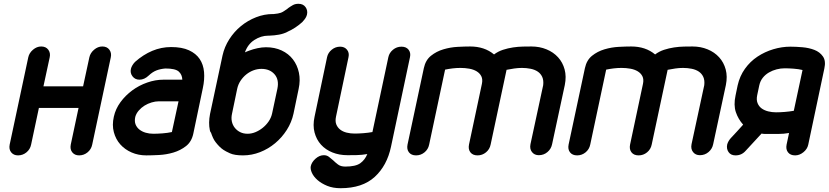

<svg xmlns="http://www.w3.org/2000/svg" viewBox="-20 -809 4368 1012"><path d="M129 -507Q134 -530 154 -547Q174 -564 197 -564Q222 -564 234.5 -547Q247 -530 242 -507L209 -354H418L451 -507Q456 -530 476 -547Q496 -564 519 -564Q544 -564 556.5 -547Q569 -530 564 -507L466 -47Q461 -22 441.5 -6Q422 10 397 10Q374 10 361 -6Q348 -22 353 -47L394 -240H185L144 -47Q139 -22 119.5 -6Q100 10 75 10Q52 10 39 -6Q26 -22 31 -47Z M941 -389Q940 -416 922 -432Q904 -448 852 -448Q826 -446 805 -438Q784 -430 764 -411Q741 -389 715 -389Q692 -389 678.5 -406.5Q665 -424 670 -446Q672 -455 678 -465Q684 -475 692 -483Q735 -521 782.5 -541Q830 -561 882 -561Q939 -561 976 -544Q1013 -527 1032.5 -498Q1052 -469 1055.5 -429.5Q1059 -390 1049 -344L999 -105Q990 -62 960.5 -39Q931 -16 894 -5Q857 6 818 8Q779 10 751 10Q709 10 673.5 -5.5Q638 -21 614 -48Q590 -75 580 -112.5Q570 -150 580 -194Q589 -235 615 -270.5Q641 -306 677 -332.5Q713 -359 756 -374Q799 -389 841 -389ZM921 -275H817Q799 -275 779 -269Q759 -263 742 -252.5Q725 -242 711.5 -226.5Q698 -211 693 -193Q688 -170 694.5 -153.5Q701 -137 715 -126Q729 -115 748 -109.5Q767 -104 788 -104Q809 -104 836 -106Q863 -108 886 -113Z M1423 -735Q1447 -737 1461 -742Q1471 -746 1480 -752.5Q1489 -759 1498 -765H1497Q1511 -775 1523.5 -782Q1536 -789 1553 -789Q1578 -789 1590.5 -771.5Q1603 -754 1598 -732Q1594 -714 1575 -695H1576Q1538 -660 1494 -641H1495Q1475 -631 1451 -626.5Q1427 -622 1399 -621H1394Q1356 -621 1321 -598.5Q1286 -576 1271 -533Q1277 -536 1282.5 -538Q1288 -540 1293 -542Q1314 -550 1337.5 -555Q1361 -560 1382 -560Q1428 -560 1464.5 -543Q1501 -526 1524 -496Q1547 -466 1555.5 -426Q1564 -386 1554 -340L1527 -210Q1517 -164 1491.5 -124Q1466 -84 1430 -54Q1394 -24 1350.5 -7Q1307 10 1261 10Q1216 10 1192 -1Q1168 -12 1158 -19Q1138 -32 1117 -59Q1109 -69 1103 -82Q1097 -95 1092 -110Q1089 -113 1088 -116Q1087 -119 1086 -123Q1078 -161 1087 -208L1153 -517Q1163 -562 1188.5 -602Q1214 -642 1250 -671.5Q1286 -701 1329.5 -718Q1373 -735 1418 -735ZM1203 -210Q1198 -188 1202 -169Q1206 -150 1217.5 -135.5Q1229 -121 1246 -112.5Q1263 -104 1285 -104Q1306 -104 1326.5 -112.5Q1347 -121 1365 -135.5Q1383 -150 1396 -169Q1409 -188 1414 -210L1442 -341Q1452 -389 1427 -417.5Q1402 -446 1358 -446Q1337 -446 1316.5 -438.5Q1296 -431 1278.5 -417Q1261 -403 1248 -383.5Q1235 -364 1230 -340Z M2041 -36Q2020 64 1955 123.5Q1890 183 1775 183Q1735 183 1704.5 170.5Q1674 158 1653.5 140Q1633 122 1624 102Q1615 82 1618 67Q1623 45 1643.5 27Q1664 9 1687 9Q1702 9 1713.5 17.5Q1725 26 1736 36Q1747 47 1761.5 58Q1776 69 1800 69Q1855 69 1879.5 51Q1904 33 1916 3Q1887 8 1860.5 8.5Q1834 9 1812 9Q1768 9 1732 -5.5Q1696 -20 1672 -46.5Q1648 -73 1638 -110.5Q1628 -148 1638 -194L1704 -508Q1709 -531 1728.5 -547Q1748 -563 1773 -563Q1796 -563 1809 -547Q1822 -531 1817 -508L1751 -194Q1746 -170 1752.5 -153.5Q1759 -137 1773 -126Q1787 -115 1807 -110Q1827 -105 1849 -105Q1870 -105 1895.5 -107Q1921 -109 1943 -113L2027 -508Q2032 -531 2051.5 -547Q2071 -563 2096 -563Q2121 -563 2133.5 -547Q2146 -531 2141 -508Z M2242 -47Q2237 -22 2217.5 -6Q2198 10 2173 10Q2148 10 2135.5 -6Q2123 -22 2128 -47L2214 -450Q2223 -492 2251.5 -515Q2280 -538 2317 -549Q2354 -560 2392 -562Q2430 -564 2458 -564Q2534 -564 2584 -522Q2605 -538 2631 -546.5Q2657 -555 2684 -559Q2711 -563 2736 -563.5Q2761 -564 2781 -564Q2824 -564 2860.5 -549Q2897 -534 2921.5 -507Q2946 -480 2956 -443Q2966 -406 2957 -361L2890 -49Q2885 -24 2865.5 -7.5Q2846 9 2820 9Q2797 9 2784 -7.5Q2771 -24 2776 -49L2843 -360Q2846 -386 2838 -403.5Q2830 -421 2814.5 -431.5Q2799 -442 2777 -446.5Q2755 -451 2731 -451Q2711 -451 2690.5 -448Q2670 -445 2650 -441L2566 -47Q2561 -22 2541.5 -6Q2522 10 2497 10Q2472 10 2459.5 -6Q2447 -22 2452 -47L2520 -367Q2525 -391 2517 -407Q2509 -423 2492.5 -433Q2476 -443 2453.5 -447Q2431 -451 2407 -451Q2386 -451 2365.5 -448.5Q2345 -446 2326 -442Z M3091 -47Q3086 -22 3066.5 -6Q3047 10 3022 10Q2997 10 2984.5 -6Q2972 -22 2977 -47L3063 -450Q3072 -492 3100.5 -515Q3129 -538 3166 -549Q3203 -560 3241 -562Q3279 -564 3307 -564Q3383 -564 3433 -522Q3454 -538 3480 -546.5Q3506 -555 3533 -559Q3560 -563 3585 -563.5Q3610 -564 3630 -564Q3673 -564 3709.5 -549Q3746 -534 3770.5 -507Q3795 -480 3805 -443Q3815 -406 3806 -361L3739 -49Q3734 -24 3714.5 -7.5Q3695 9 3669 9Q3646 9 3633 -7.5Q3620 -24 3625 -49L3692 -360Q3695 -386 3687 -403.5Q3679 -421 3663.5 -431.5Q3648 -442 3626 -446.5Q3604 -451 3580 -451Q3560 -451 3539.5 -448Q3519 -445 3499 -441L3415 -47Q3410 -22 3390.5 -6Q3371 10 3346 10Q3321 10 3308.5 -6Q3296 -22 3301 -47L3369 -367Q3374 -391 3366 -407Q3358 -423 3341.5 -433Q3325 -443 3302.5 -447Q3280 -451 3256 -451Q3235 -451 3214.5 -448.5Q3194 -446 3175 -442Z M3868 -359Q3879 -408 3906.5 -446.5Q3934 -485 3972.5 -510.5Q4011 -536 4056 -549.5Q4101 -563 4146 -563Q4175 -563 4209.5 -560Q4244 -557 4272.5 -546Q4301 -535 4317.5 -511.5Q4334 -488 4325 -448L4240 -46Q4235 -23 4214.5 -6.5Q4194 10 4171 10Q4146 10 4133.5 -6Q4121 -22 4126 -47L4139 -108Q4111 -103 4082 -103Q4053 -103 4032 -103Q4021 -103 4012 -103Q4003 -103 3994 -105Q3974 -83 3952 -59.5Q3930 -36 3910 -14Q3889 10 3857 10Q3832 10 3820 -7.5Q3808 -25 3813 -48Q3818 -65 3831 -80Q3850 -100 3864.5 -116Q3879 -132 3897 -152Q3871 -181 3858.5 -218Q3846 -255 3857 -306ZM3971 -307Q3966 -283 3973 -265.5Q3980 -248 3994.5 -237.5Q4009 -227 4029 -222Q4049 -217 4070 -217Q4091 -217 4116 -219Q4141 -221 4164 -225L4210 -440Q4190 -445 4163.5 -447Q4137 -449 4116 -449Q4095 -449 4073.5 -443.5Q4052 -438 4033 -427Q4014 -416 4000.5 -399Q3987 -382 3982 -359Z"/></svg>

Font: VDS
Style: Bold Italic
Weight: 700
Designer: artmaker
Foundry: artmaker
Version: Version 1.000 2009 initial release